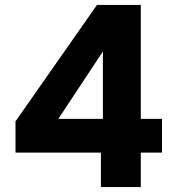

<svg xmlns="http://www.w3.org/2000/svg" viewBox="-20 -760 712 780"><path d="M390 -140V0H552V-140H638V-277H552V-740H374L43 -267V-140ZM217 -277 398 -551V-277Z"/></svg>

Font: Malmofest
Style: Bold
Weight: 700
Designer: Jonny Pinhorn (Poppins), Kolossal
Version: Version 1.004;Glyphs 3.1.2 (3151)